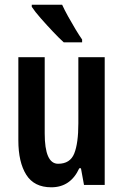

<svg xmlns="http://www.w3.org/2000/svg" viewBox="-20 -786 524 816"><path d="M425 -543V0H337L324 -71H317Q280 10 198 10Q125 10 91.5 -43.5Q58 -97 58 -189V-543H170V-219Q170 -90 227 -90Q278 -90 295.5 -133.5Q313 -177 313 -262V-543ZM244 -766Q254 -744 269.5 -716Q285 -688 301 -661.5Q317 -635 329 -618V-606H251Q233 -622 206 -650.5Q179 -679 153.5 -708Q128 -737 115 -757V-766Z"/></svg>

Font: Noto Sans Arabic ExtCond SemBd
Style: Regular
Weight: 600
Width: 2
Designer: Monotype Design Team, Nadine Chahine, Nizar Qandah and Khaled Hosny
Foundry: Monotype Imaging Inc.
Version: Version 2.012; ttfautohint (v1.8.4.7-5d5b)